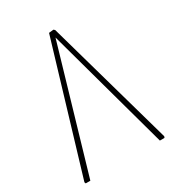

<svg xmlns="http://www.w3.org/2000/svg" viewBox="-181 -863 888 971"><g transform="rotate(-30 263.0 -377.5)"><path d="M280 -755 287 -749 496 -8 493 0H466L261 -746L272 -724L60 0H33L30 -8L253 -752Z"/></g></svg>

Font: Fustat ExtraLight
Style: Regular
Weight: 250
Designer: Mohamed Gaber, Khaled Hosny, Laura Garcia Mut
Foundry: Kief Type Foundry, Alif Type Foundry, Hard Type Foundry
Version: Version 1.007